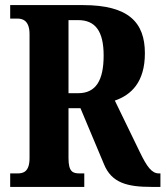

<svg xmlns="http://www.w3.org/2000/svg" viewBox="-20 -734 650 754"><path d="M20 0H311V-53H293C266 -53 249 -59 249 -113V-309H296L388 -90C418 -15 481 0 575 0H610V-53H604C576 -53 557 -79 529 -137L431 -339C495 -361 549 -411 549 -525C549 -646 485 -714 306 -714H20V-661H49C68 -661 96 -654 96 -600V-113C96 -59 71 -53 49 -53H20ZM287 -368H249V-655H287C354 -655 387 -612 387 -516C387 -419 357 -368 287 -368Z"/></svg>

Font: Noto Serif Thai ExtraCondensed ExtraBold
Style: Regular
Weight: 800
Width: 2
Designer: Monotype Design Team
Foundry: Monotype Imaging Inc.
Version: Version 2.002